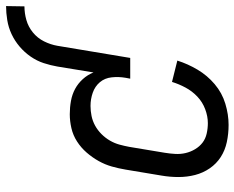

<svg xmlns="http://www.w3.org/2000/svg" viewBox="-92 -692 791 648"><g transform="rotate(-90 304.0 -367.5)"><path d="M404 -570Q408 -593 415.5 -616Q423 -639 437.5 -660Q452 -681 471.5 -697.5Q491 -714 513.5 -724.5Q536 -735 560.5 -739Q585 -743 608 -743L607 -681Q584 -681 561 -674.5Q538 -668 519 -652.5Q500 -637 489 -615Q478 -593 474 -570ZM207 8Q177 8 149 2Q121 -4 98.5 -18.5Q76 -33 60.5 -55.5Q45 -78 38 -105Q31 -132 31 -161Q31 -190 36 -219L56 -339Q60 -363 66.5 -386Q73 -409 85 -430.5Q97 -452 113.5 -471Q130 -490 151 -503.5Q172 -517 196 -522.5Q220 -528 243 -528Q266 -528 288 -524Q310 -520 328.5 -510Q347 -500 361.5 -484Q376 -468 384 -448L404 -570H474L433 -324H363L366 -340Q370 -363 367.5 -386.5Q365 -410 351 -426.5Q337 -443 315.5 -450.5Q294 -458 271 -458Q254 -458 237 -454.5Q220 -451 204.5 -442.5Q189 -434 176 -421Q163 -408 154 -392.5Q145 -377 140.5 -360.5Q136 -344 133 -328L113 -208Q110 -190 109 -172Q108 -154 112 -137Q116 -120 125 -105Q134 -90 147 -80Q160 -70 177.5 -66Q195 -62 213 -62Q236 -62 260 -71Q284 -80 302.5 -97.5Q321 -115 333 -137.5Q345 -160 352 -183L424 -165Q413 -130 393.5 -97Q374 -64 344.5 -39Q315 -14 278.5 -3Q242 8 207 8Z"/></g></svg>

Font: Iosevka Fixed
Style: Italic
Weight: 400
Italic angle: -9°
Monospace: yes
Designer: Belleve Invis
Foundry: Belleve Invis
Version: Version 33.2.4